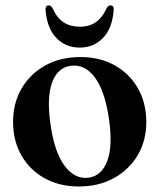

<svg xmlns="http://www.w3.org/2000/svg" viewBox="-20 -680 591 712"><path d="M278 -468.5Q350 -468.5 405 -438Q460 -407.5 491.2 -353Q522.5 -298.5 522.5 -227.5Q522.5 -158 490.5 -104.2Q458.5 -50.5 402.2 -19.5Q346 11.5 272.5 11.5Q200.5 11.5 145.5 -19Q90.5 -49.5 59.5 -103.5Q28.5 -157.5 28.5 -228.5Q28.5 -298 60.2 -352.2Q92 -406.5 148.2 -437.5Q204.5 -468.5 278 -468.5ZM308.5 -21Q357 -27.5 378 -83.8Q399 -140 383.5 -243Q368 -345.5 330.8 -394.2Q293.5 -443 242.5 -436Q193 -429.5 172.8 -373Q152.5 -316.5 168 -214Q183 -112.5 220.8 -63.5Q258.5 -14.5 308.5 -21ZM275.5 -581Q311.5 -581 335.5 -597.8Q359.5 -614.5 375.5 -649.5Q381 -660 389.5 -660Q403.5 -660 401.5 -642Q396.5 -575 362 -539.2Q327.5 -503.5 275.5 -503.5Q223.5 -503.5 189 -539.2Q154.5 -575 149 -642Q147.5 -660 161 -660Q169.5 -660 175 -649.5Q191.5 -613 216.2 -597Q241 -581 275.5 -581Z"/></svg>

Font: Fraunces 72pt S000 SemiBold
Style: Regular
Weight: 600
Version: Version 1.000; ttfautohint (v1.8.3)